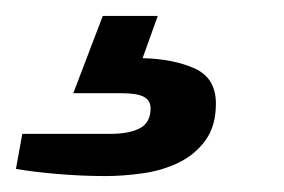

<svg xmlns="http://www.w3.org/2000/svg" viewBox="-97 -37 356 241"><path d="M35 184Q7 184 -23.5 181.5Q-54 179 -77 175L-69 131H42Q65 131 78.5 124Q92 117 92 99Q92 89 83.5 84.5Q75 80 55 80H-5L32 -17H101L82 36Q121 37 147.5 49Q174 61 174 93Q174 121 161 139Q148 157 127.5 167Q107 177 82.5 180.5Q58 184 35 184Z"/></svg>

Font: Archivo SemiExpanded Medium
Style: Italic
Weight: 500
Width: 6
Italic angle: -10°
Designer: Hector Gatti
Foundry: Omnibus-Type
Version: Version 2.001